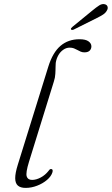

<svg xmlns="http://www.w3.org/2000/svg" viewBox="-20 -909 546 937"><path d="M368 -717.5Q398 -717.5 412 -707.2Q426 -697 426 -683Q426 -670.5 417.8 -662Q409.5 -653.5 392 -653.5Q382 -653.5 373.8 -657Q365.5 -660.5 357.8 -665Q350 -669.5 341 -673Q332 -676.5 320 -676.5Q303.5 -676.5 288.8 -666.2Q274 -656 264.5 -639Q255 -622 252 -602Q251.5 -592.5 251.2 -583.5Q251 -574.5 250.8 -566Q250.5 -557.5 250 -548.8Q249.5 -540 247.8 -530.2Q246 -520.5 242.5 -510L121.5 -119.5Q105 -66 110.2 -48.5Q115.5 -31 136.5 -31Q156.5 -31 178.8 -42.8Q201 -54.5 218 -76.5Q221 -81 224 -82.8Q227 -84.5 230.5 -84Q235 -83.5 236.5 -79.5Q238 -75.5 236 -68.5Q230 -48.5 209.5 -31Q189 -13.5 161.2 -2.8Q133.5 8 105 8Q80.5 8 67.5 -3Q54.5 -14 54.2 -39Q54 -64 67 -105.5L216 -584.5Q237.5 -653 275.2 -685.2Q313 -717.5 368 -717.5ZM430 -857Q450 -873.5 464.5 -882.8Q479 -892 492.5 -888Q502.5 -885 505 -876Q507.5 -867 501.5 -857.5Q495.5 -846 482.8 -837.8Q470 -829.5 452.5 -821L339.5 -764.5Q336 -763 332 -763Q328 -763 326.5 -765.5Q325 -768.5 327.5 -771.8Q330 -775 333.5 -778Z"/></svg>

Font: Fraunces ExtraLight
Style: Italic
Weight: 250
Italic angle: -16°
Version: Version 1.000;[b76b70a41]